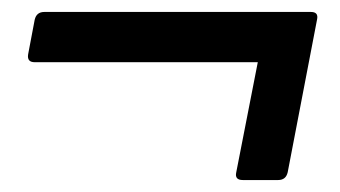

<svg xmlns="http://www.w3.org/2000/svg" viewBox="-20 -303 568 321"><path d="M500 -283Q513 -283 510 -270L461 -15Q458 -2 445 -2H386Q372 -2 375 -15L411 -199H38Q25 -199 27 -212L38 -270Q41 -283 54 -283Z"/></svg>

Font: Young Serif Light
Style: Italic
Weight: 300
Italic angle: -10.979°
Designer: Bastien Sozeau
Foundry: NBR — Bastien Sozeau
Version: Version 5.001